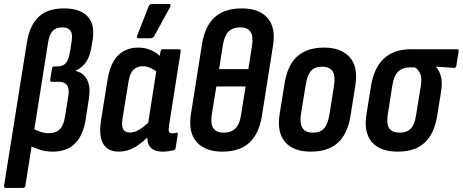

<svg xmlns="http://www.w3.org/2000/svg" viewBox="-30 -732 2259 937"><path d="M-2.1 185Q-11.5 185 -10.1 174L100.5 -520.1Q113.7 -607.3 157.8 -649.1Q201.8 -691 282.5 -691Q359.4 -691 396.5 -653.1Q433.5 -615.2 422.5 -540L416.7 -505.6Q409.7 -458.4 390.4 -430Q371.1 -401.6 339.7 -387.6V-385.6Q378.9 -376.2 395.6 -341.8Q412.3 -307.4 404.3 -254.2L388.7 -152.9Q376.3 -71 336 -31.5Q295.7 8 227 8Q194.7 8 166.1 -0.8Q137.5 -9.6 115.1 -22.2L129.1 -106.6Q146.3 -95.2 167.2 -88.6Q188 -81.9 209.7 -81.9Q242.4 -81.9 261.8 -101.2Q281.2 -120.4 287 -162.3L302.9 -259.8Q309.7 -297.9 297.7 -315.4Q285.8 -332.9 256.6 -332.9H222.6Q213.2 -332.9 214.9 -342.5L224 -398Q225.4 -407.6 233.6 -407.6H246.1Q276.4 -407.6 290.9 -423.3Q305.4 -439.1 312.5 -484.2L318.9 -525.8Q325.7 -565 314.3 -581.7Q303 -598.3 272.7 -598.3Q242.9 -598.3 226.8 -580.8Q210.8 -563.2 205 -526.7L93.9 174Q92.5 185 82 185Z M549.7 8Q495.3 8 473.3 -31Q451.3 -70 463.1 -144.8L495.1 -344.4Q508.5 -424.6 546.6 -462.2Q584.7 -499.7 644.7 -499.7Q678.9 -499.7 708 -486.7Q737.1 -473.7 758.3 -451.8L744.5 -374Q726.1 -390.2 706.1 -399.5Q686.2 -408.8 667.5 -408.8Q638 -408.8 620.7 -391.1Q603.3 -373.3 596.9 -332.2L568.1 -154.1Q562.3 -118.6 571 -101.8Q579.7 -85.1 604 -85.1Q626.4 -85.1 651.9 -100.7Q677.4 -116.2 708.3 -147.9L708.2 -80.4Q668 -37.4 630.2 -14.7Q592.4 8 549.7 8ZM763.6 8Q721.2 8 702.6 -14.9Q683.9 -37.7 690.9 -84.5L693.9 -103.9L691.1 -118.5L736.7 -410.4L746.7 -439.4L753.3 -480.2Q755.3 -491.7 764.1 -491.7H843.1Q853.7 -491.7 851.7 -480.2L794.7 -118Q791.5 -96.2 794.9 -88.7Q798.3 -81.3 809.9 -81.3Q816.1 -81.3 821.8 -82.3Q827.4 -83.3 831.6 -84.3Q839.4 -85.3 837.4 -76.3L827.2 -10Q826.2 -0.4 815.4 1.8Q803.1 4.6 790.2 6.3Q777.4 8 763.6 8ZM645.5 -545.2Q639.9 -545.2 638.7 -549.5Q637.5 -553.8 639.9 -559L695.5 -701Q698.3 -707.6 702.7 -710Q707.2 -712.4 713.6 -712.4H793.9Q800.7 -712.4 801.9 -707.9Q803.1 -703.4 800.3 -697.6L722.9 -556.6Q716.9 -545.2 703.1 -545.2Z M1054.9 8Q970.7 8 929.2 -39.5Q887.7 -86.9 901.9 -176.1L955.7 -515.7Q969.7 -604.8 1017.9 -647.9Q1066.2 -691 1150.3 -691Q1235.1 -691 1275.9 -644Q1316.7 -597.1 1302.4 -509.5L1248.3 -167.1Q1234.5 -79.8 1187.1 -35.9Q1139.6 8 1054.9 8ZM1061.7 -84.5Q1097.4 -84.5 1118.4 -104.7Q1139.5 -125 1146.3 -170.5L1168.5 -310H1025.8L1003.7 -173.9Q996.3 -127.8 1011.1 -106.2Q1026 -84.5 1061.7 -84.5ZM1039.3 -394.7H1182.1L1200.1 -510.1Q1206.9 -555.8 1192.4 -577.1Q1177.9 -598.5 1142.2 -598.5Q1106.5 -598.5 1085.9 -578.6Q1065.4 -558.6 1057.6 -512.3Z M1487.1 8Q1401.4 8 1360.9 -39.6Q1320.5 -87.1 1334.9 -176.7L1358.7 -324.2Q1372.7 -414 1420.6 -456.9Q1468.6 -499.7 1551.5 -499.7Q1635.6 -499.7 1677.1 -452.5Q1718.5 -405.2 1704.1 -314.6L1680.9 -169.1Q1666.9 -78.7 1619 -35.4Q1571 8 1487.1 8ZM1497.1 -84.7Q1533.4 -84.7 1551.6 -105.3Q1569.9 -125.8 1577.9 -174.5L1599.7 -312.2Q1607.7 -361.7 1593.2 -384.1Q1578.6 -406.4 1541.9 -406.4Q1506 -406.4 1487.9 -386.2Q1469.7 -365.9 1461.7 -316.8L1439.3 -178.9Q1431.7 -131 1445.7 -107.9Q1459.8 -84.7 1497.1 -84.7Z M1910.7 8Q1824.2 8 1784.3 -39.2Q1744.5 -86.3 1758.3 -173.1L1781.1 -315.2Q1795.9 -402.2 1844.3 -447Q1892.8 -491.7 1976.3 -491.7H2200.1Q2210.1 -491.7 2208.1 -481.2L2197.2 -411.8Q2195.2 -400 2185.8 -400.8L2098.3 -406.8V-405Q2113.3 -388.8 2121.6 -359.6Q2130 -330.4 2122.4 -284.6L2103.7 -167.3Q2089.5 -80 2042.9 -36Q1996.2 8 1910.7 8ZM1920.5 -84.7Q1955.1 -84.7 1974.4 -104.1Q1993.6 -123.4 2000.5 -169.9L2023.1 -308.4Q2029.9 -350.3 2020.9 -371.7Q2011.8 -393 1995.2 -403H1967.5Q1934.7 -403 1913.5 -383.1Q1892.4 -363.2 1884.9 -315.5L1862.3 -172.1Q1855.3 -126 1869.9 -105.4Q1884.6 -84.7 1920.5 -84.7Z"/></svg>

Font: Sofia Sans Condensed
Style: Italic
Weight: 400
Italic angle: -9°
Designer: Botio Nikoltchev, Ani Petrova
Foundry: lettersoup
Version: Version 4.101